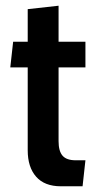

<svg xmlns="http://www.w3.org/2000/svg" viewBox="-20 -642 339 672"><path d="M77 -116V-406H16L26 -496H77V-610L185 -622V-496H279V-406H185V-148Q185 -113 199 -97Q213 -81 245 -81H279L269 10H193Q136 10 106.5 -23.5Q77 -57 77 -116Z"/></svg>

Font: Cabin Condensed SemiBold
Style: Regular
Weight: 600
Width: 3
Designer: Pablo Impallari
Foundry: Pablo Impallari. http://www.impallari.com Igino Marini. http://www.ikern.com
Version: Version 2.200